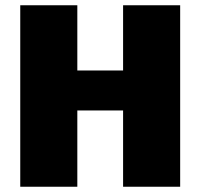

<svg xmlns="http://www.w3.org/2000/svg" viewBox="-20 -710 762 730"><path d="M665 -690V0H448V-290H274V0H57V-690H274V-442H448V-690Z"/></svg>

Font: Exo 2.0 Black
Style: Regular
Weight: 900
Designer: Natanael Gama
Version: Version 1.001;PS 001.001;hotconv 1.0.70;makeotf.lib2.5.58329